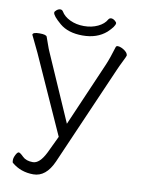

<svg xmlns="http://www.w3.org/2000/svg" viewBox="-92 -902 713 966"><g transform="rotate(10 264.5 -418.5)"><path d="M383 -831Q388 -839 397 -839Q406 -839 415.5 -831.5Q425 -824 425 -819Q425 -803 390 -770Q343 -729 269 -729Q195 -729 152 -765.5Q109 -802 109 -818Q109 -824 118.5 -831.5Q128 -839 137 -839Q146 -839 151 -831Q165 -807 196.5 -792Q228 -777 267.5 -777Q307 -777 338.5 -792Q370 -807 383 -831ZM20 -689Q20 -702 55 -702Q90 -702 93 -691Q98 -678 106 -654.5Q114 -631 121 -616L269 -278L411 -606Q426 -641 444 -701Q446 -707 454.5 -707Q463 -707 476 -701Q505 -686 506 -668Q505 -663 491.5 -636Q478 -609 469 -588L248 -81Q211 2 146.5 2Q82 2 36 -37Q33 -39 33 -51Q33 -63 41 -78.5Q49 -94 56 -94Q63 -94 81 -76Q99 -58 133.5 -58Q168 -58 198 -118L240 -206L61 -604Q38 -653 29.5 -669.5Q21 -686 20 -689ZM476 -701V-702Q476 -702 476 -701Z"/></g></svg>

Font: LXGW WenKai Light
Style: Regular
Weight: 300
Designer: LXGW / Fontworks Inc.
Foundry: LXGW / Fontworks Inc.
Version: Version 1.501; October 10, 2024